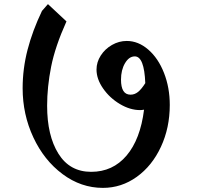

<svg xmlns="http://www.w3.org/2000/svg" viewBox="-20 -903 964 933"><path d="M805 -393Q805 -282 762 -189.5Q719 -97 644.5 -43.5Q570 10 480 10Q374 10 284 -57Q194 -124 142 -235.5Q90 -347 90 -474Q90 -569 114 -661.5Q138 -754 184 -850L213 -883L303 -799Q248 -677 228.5 -579Q209 -481 209 -389Q209 -244 264 -156Q319 -68 423 -68Q528 -68 595 -147Q662 -226 680 -370Q668 -368 661 -368Q612 -368 562.5 -397.5Q513 -427 481 -473Q449 -519 449 -565Q449 -601 469.5 -633Q490 -665 524 -684.5Q558 -704 596 -704Q652 -704 700.5 -662Q749 -620 777 -548.5Q805 -477 805 -393ZM686 -499Q681 -629 635 -629Q607 -629 587.5 -596Q568 -563 568 -516Q568 -443 614 -443H615Q634 -443 650.5 -456Q667 -469 686 -499Z"/></svg>

Font: Inknut Antiqua Light
Style: Regular
Weight: 300
Designer: Claus Eggers Sørensen
Foundry: Claus Eggers Sørensen
Version: Version 1.003; ttfautohint (v1.8.2) -l 8 -r 50 -G 200 -x 14 